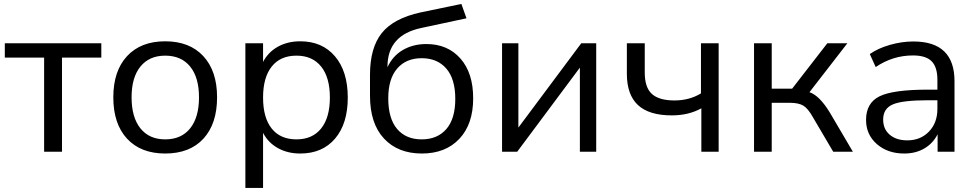

<svg xmlns="http://www.w3.org/2000/svg" viewBox="-20 -754 4851 954"><path d="M199.2 0V-467.8H3.9V-539.1H483.4V-467.8H288.1V0Z M800.8 8.8Q679.7 8.8 611.3 -64.9Q543 -138.7 543 -270.5Q543 -401.4 611.3 -475.1Q679.7 -548.8 800.8 -548.8Q921.9 -548.8 990.2 -475.1Q1058.6 -401.4 1058.6 -270.5Q1058.6 -138.7 990.7 -64.9Q922.9 8.8 800.8 8.8ZM633.8 -270.5Q633.8 -170.9 677.7 -116.2Q721.7 -61.5 800.8 -61.5Q880.9 -61.5 924.8 -116.2Q968.8 -170.9 968.8 -270.5Q968.8 -369.1 924.8 -423.3Q880.9 -477.5 800.8 -477.5Q721.7 -477.5 677.7 -423.3Q633.8 -369.1 633.8 -270.5Z M1471.7 -548.8Q1581.1 -548.8 1644.5 -474.1Q1708 -399.4 1708 -269.5Q1708 -139.6 1645 -65.4Q1582 8.8 1471.7 8.8Q1409.2 8.8 1360.8 -18.1Q1312.5 -44.9 1287.1 -93.8V179.7H1199.2V-539.1H1287.1V-446.3Q1312.5 -495.1 1360.8 -522Q1409.2 -548.8 1471.7 -548.8ZM1287.1 -269.5Q1287.1 -168.9 1330.1 -115.2Q1373 -61.5 1453.1 -61.5Q1532.2 -61.5 1575.7 -115.7Q1619.1 -169.9 1619.1 -269.5Q1619.1 -369.1 1575.7 -423.3Q1532.2 -477.5 1453.1 -477.5Q1373 -477.5 1330.1 -423.3Q1287.1 -369.1 1287.1 -269.5Z M2076.2 8.8Q1957 8.8 1887.7 -65.9Q1818.4 -140.6 1818.4 -278.3V-381.8Q1818.4 -516.6 1877 -589.8Q1935.5 -663.1 2070.3 -692.4L2272.5 -734.4L2297.9 -663.1L2074.2 -615.2Q1905.3 -580.1 1905.3 -422.9V-419.9Q1930.7 -475.6 1981.4 -505.4Q2032.2 -535.2 2098.6 -535.2Q2204.1 -535.2 2267.6 -463.4Q2331.1 -391.6 2331.1 -265.6Q2331.1 -136.7 2262.2 -64Q2193.4 8.8 2076.2 8.8ZM1909.2 -265.6Q1909.2 -165 1953.1 -113.3Q1997.1 -61.5 2075.2 -61.5Q2153.3 -61.5 2197.8 -112.8Q2242.2 -164.1 2242.2 -262.7Q2242.2 -361.3 2197.8 -413.1Q2153.3 -464.8 2075.2 -464.8Q1998 -464.8 1953.6 -413.6Q1909.2 -362.3 1909.2 -265.6Z M2474.6 0V-539.1H2555.7V-120.1L2868.2 -539.1H2942.4V0H2861.3V-418L2549.8 0Z M3464.8 -215.8Q3401.4 -180.7 3318.4 -180.7Q3205.1 -180.7 3149.9 -231.9Q3094.7 -283.2 3094.7 -387.7V-539.1H3183.6V-393.6Q3183.6 -319.3 3219.2 -287.1Q3254.9 -254.9 3331.1 -254.9Q3405.3 -254.9 3462.9 -290V-539.1H3550.8V0H3464.8Z M3726.6 0V-539.1H3814.5V-313.5H3916L4090.8 -539.1H4190.4L4002 -295.9Q4051.8 -279.3 4103.5 -194.3L4217.8 0H4120.1L4019.5 -170.9Q3995.1 -214.8 3971.7 -229Q3948.2 -243.2 3904.3 -243.2H3814.5V0Z M4472.7 8.8Q4390.6 8.8 4336.9 -38.1Q4283.2 -85 4283.2 -158.2Q4283.2 -242.2 4350.1 -275.4Q4417 -308.6 4591.8 -308.6H4637.7V-357.4Q4637.7 -420.9 4608.9 -449.7Q4580.1 -478.5 4516.6 -478.5Q4416 -478.5 4331.1 -420.9L4301.8 -485.4Q4341.8 -513.7 4400.9 -530.8Q4460 -547.9 4518.6 -547.9Q4722.7 -547.9 4722.7 -350.6V0H4638.7V-86.9Q4616.2 -42 4573.2 -16.6Q4530.3 8.8 4472.7 8.8ZM4368.2 -160.2Q4368.2 -112.3 4400.9 -84.5Q4433.6 -56.6 4488.3 -56.6Q4553.7 -56.6 4595.7 -100.1Q4637.7 -143.6 4637.7 -212.9V-255.9H4592.8Q4462.9 -255.9 4415.5 -234.9Q4368.2 -213.9 4368.2 -160.2Z"/></svg>

Font: Min Sans
Style: Regular
Weight: 400
Designer: Jinseong-Kim, NotoSansCJK, Nunito
Foundry: Jinseong-Kim
Version: Version 1.400;Glyphs 3.1.2 (3151)